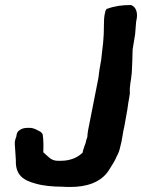

<svg xmlns="http://www.w3.org/2000/svg" viewBox="-20 -684 564 763"><path d="M39 -108C41 -90 41 -69 43 -47C41 12 73 33 123 46C150 54 189 58 228 58C239 59 250 59 260 59C324 59 380 41 411 -5C419 -19 433 -38 441 -56V-57C443 -60 454 -81 456 -93L463 -122L468 -151C470 -161 471 -171 474 -181L486 -248C488 -265 491 -282 494 -299L496 -312C496 -323 495 -332 497 -342V-343C498 -357 501 -367 502 -381C503 -388 504 -395 504 -402C505 -428 507 -459 507 -487L517 -548L521 -598L523 -608C528 -634 520 -656 503 -663L501 -664H499C466 -664 435 -660 406 -649H404C400 -644 399 -641 398 -636C393 -618 393 -597 393 -585C393 -561 392 -536 390 -516L382 -446L375 -405L371 -374L330 -166C328 -156 328 -150 327 -139C326 -137 323 -129 323 -128L322 -124C321 -114 316 -107 312 -92C310 -89 310 -82 308 -77C288 -58 260 -45 221 -45H210C182 -45 171 -63 152 -79C153 -102 153 -126 150 -147V-149C147 -156 143 -160 134 -164C126 -168 114 -176 97 -176C85 -176 68 -177 52 -162C46 -155 45 -144 45 -142C42 -133 37 -122 39 -108Z"/></svg>

Font: Vapor
Style: BdObl
Weight: 700
Foundry: Cannot Into Space Fonts
Version: Version 0.179